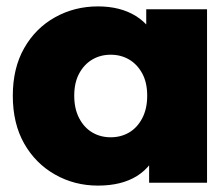

<svg xmlns="http://www.w3.org/2000/svg" viewBox="-20 -571 667 600"><path d="M286 9Q213 9 152 -25.5Q91 -60 55.5 -122.5Q20 -185 20 -272Q20 -358 55.5 -420.5Q91 -483 152 -517Q213 -551 286 -551Q356 -551 404.5 -521Q453 -491 478.5 -429Q504 -367 504 -272Q504 -175 480 -113Q456 -51 408 -21Q360 9 286 9ZM326 -142Q358 -142 383.5 -157Q409 -172 424.5 -201.5Q440 -231 440 -272Q440 -313 424.5 -341.5Q409 -370 383.5 -385Q358 -400 326 -400Q294 -400 268.5 -385Q243 -370 227.5 -341.5Q212 -313 212 -272Q212 -231 227.5 -201.5Q243 -172 268.5 -157Q294 -142 326 -142ZM446 0V-93L447 -272L437 -451V-542H627V0Z"/></svg>

Font: MOST Montserrat ExtraBold
Style: Regular
Weight: 800
Designer: Julieta Ulanovsky
Foundry: Julieta Ulanovsky
Version: Version 8.000;March 11, 2024;FontCreator 15.0.0.2926 64-bit